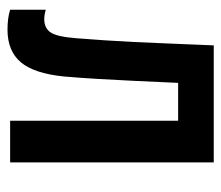

<svg xmlns="http://www.w3.org/2000/svg" viewBox="-59 -524 590 512"><g transform="rotate(90 236.0 -268.0)"><path d="M59 7Q28 7 6 0V-95Q20 -91 31 -91Q55 -91 66.5 -108Q78 -125 82 -177Q85 -216 87.5 -252.5Q90 -289 92 -330Q94 -371 96 -422.5Q98 -474 101 -543H413V0H302V-448H201Q198 -379 195.5 -328.5Q193 -278 190.5 -234.5Q188 -191 184 -144Q176 -64 146 -28.5Q116 7 59 7Z"/></g></svg>

Font: Noto Sans ExtraCondensed SemiBold
Style: Regular
Weight: 600
Width: 2
Designer: Monotype Design Team
Foundry: Monotype Imaging Inc.
Version: Version 2.013; ttfautohint (v1.8.4.7-5d5b)